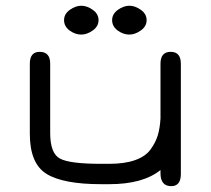

<svg xmlns="http://www.w3.org/2000/svg" viewBox="-20 -636 728 663"><path d="M357.4 -70.3Q410.2 -70.3 446.3 -83Q482.4 -95.7 500 -120.1Q517.6 -144.5 524.9 -168.9Q532.2 -193.4 534.2 -226.6V-416Q534.2 -457 569.3 -457Q604.5 -457 604.5 -416V-35.2Q604.5 6.8 571.3 6.8Q534.2 6.8 534.2 -38.1V-48.8Q473.6 0 357.4 0H329.1Q198.2 0 140.6 -35.6Q83 -71.3 83 -173.8V-416Q83 -457 117.2 -457Q153.3 -457 153.3 -416V-176.8Q153.3 -106.4 187 -88.4Q220.7 -70.3 329.1 -70.3ZM260.7 -516.6Q239.3 -516.6 220.2 -530.8Q201.2 -544.9 201.2 -566.4Q201.2 -587.9 221.2 -602.1Q241.2 -616.2 260.7 -616.2Q280.3 -616.2 300.3 -602.1Q320.3 -587.9 320.3 -566.4Q320.3 -544.9 300.3 -530.8Q280.3 -516.6 260.7 -516.6ZM426.8 -516.6Q405.3 -516.6 386.2 -530.8Q367.2 -544.9 367.2 -566.4Q367.2 -587.9 387.2 -602.1Q407.2 -616.2 426.8 -616.2Q446.3 -616.2 466.3 -602.1Q486.3 -587.9 486.3 -566.4Q486.3 -544.9 466.3 -530.8Q446.3 -516.6 426.8 -516.6Z"/></svg>

Font: Jura
Style: DemiBold
Weight: 600
Version: Version 2.4